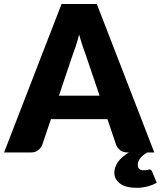

<svg xmlns="http://www.w3.org/2000/svg" viewBox="-34 -748 789 942"><path d="M454.5 -278.5 387 -478Q379.5 -497 371 -522.8Q362.5 -548.5 354 -578.5Q346.5 -548 338 -522Q329.5 -496 322 -477L255 -278.5ZM735 148.5Q717.5 159 691.5 166.2Q665.5 173.5 636 173.5Q582.5 173.5 554.8 152.5Q527 131.5 527 99Q527 73.5 544 48Q561 22.5 598.5 0H592Q570 0 556.5 -10.2Q543 -20.5 536 -36.5L493 -163.5H216L173 -36.5Q167.5 -22.5 153.2 -11.2Q139 0 118 0H-14L268 -728.5H441L723 0H689Q669.5 10.5 655.8 26.2Q642 42 642 61Q642 73 648.8 80.2Q655.5 87.5 669 87.5Q676.5 87.5 681 87Q685.5 86.5 688.5 85.8Q691.5 85 693.5 84.2Q695.5 83.5 698 83.5Q708.5 83.5 712 93Z"/></svg>

Font: Lato 2
Style: Regular
Weight: 900
Designer: Lukasz Dziedzic with Adam Twardoch and Botio Nikoltchev
Foundry: tyPoland Lukasz Dziedzic
Version: Version 2.015; 2015-08-06; http://www.latofonts.com/